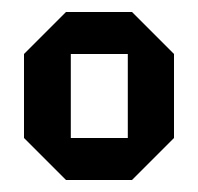

<svg xmlns="http://www.w3.org/2000/svg" viewBox="-20 -720 330 320"><path d="M20 -490V-630L90 -700H200L270 -630V-490L200 -420H90ZM98 -490H193V-630H98Z"/></svg>

Font: Tektur SemiCondensed
Style: Regular
Weight: 400
Width: 4
Designer: Adam Jagosz
Foundry: Adam Jagosz
Version: Version 1.005;gftools[0.9.30]